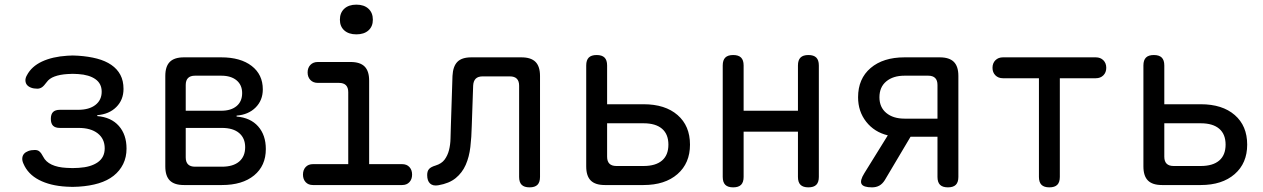

<svg xmlns="http://www.w3.org/2000/svg" viewBox="-20 -797 5440 827"><path d="M96 -473Q116 -511 161 -532Q206 -553 270 -557Q282 -558 293.5 -558Q305 -558 317 -557Q362 -554 398 -544.5Q434 -535 459.5 -517.5Q485 -500 498.5 -474.5Q512 -449 512 -414Q512 -367 481 -336Q450 -305 399 -301V-297Q459 -292 492 -254.5Q525 -217 525 -157Q525 -120 510.5 -90.5Q496 -61 469.5 -40Q443 -19 405 -7.5Q367 4 319 7Q306 8 292.5 8Q279 8 266 7Q196 3 148 -22Q100 -47 81 -92Q75 -105 76 -116Q77 -127 83.5 -134.5Q90 -142 102 -146.5Q114 -151 130 -151Q136 -151 141 -149.5Q146 -148 150 -144.5Q154 -141 158 -135.5Q162 -130 166 -122Q177 -100 202.5 -88Q228 -76 266 -74Q279 -73 292.5 -73Q306 -73 319 -74Q371 -77 401 -98Q431 -119 431 -158Q431 -199 401 -222.5Q371 -246 319 -246H238Q218 -246 208.5 -255.5Q199 -265 199 -285Q199 -305 208.5 -314.5Q218 -324 238 -324H316Q364 -324 391 -345Q418 -366 418 -402Q418 -437 391 -456Q364 -475 317 -478Q305 -479 293.5 -479Q282 -479 270 -478Q238 -476 215 -467.5Q192 -459 181 -443Q175 -435 170 -429.5Q165 -424 160.5 -421Q156 -418 151 -416.5Q146 -415 141 -415Q125 -415 113.5 -419.5Q102 -424 96 -431.5Q90 -439 89.5 -450Q89 -461 96 -473Z M772 0Q731 0 711.5 -19.5Q692 -39 692 -80V-470Q692 -511 711.5 -530.5Q731 -550 772 -550H933Q1016 -550 1064 -513Q1112 -476 1112 -412Q1112 -365 1081 -334Q1050 -303 999 -299V-295Q1059 -290 1092 -252.5Q1125 -215 1125 -155Q1125 -83 1074.5 -41.5Q1024 0 936 0ZM780 -246V-119Q780 -99 790 -89Q800 -79 820 -79H936Q984 -79 1010 -101Q1036 -123 1036 -163Q1036 -202 1010 -224Q984 -246 936 -246ZM820 -471Q800 -471 790 -461Q780 -451 780 -431V-320H933Q975 -320 999 -340Q1023 -360 1023 -396Q1023 -431 999 -451Q975 -471 933 -471Z M1712 -90Q1732 -90 1743.5 -77.5Q1755 -65 1755 -45Q1755 -25 1743.5 -12.5Q1732 0 1712 0H1328Q1308 0 1296.5 -12.5Q1285 -25 1285 -45Q1285 -65 1296.5 -77.5Q1308 -90 1328 -90H1480V-400Q1480 -420 1470 -430Q1460 -440 1440 -440H1349Q1329 -440 1317 -452.5Q1305 -465 1305 -485Q1305 -505 1317 -517.5Q1329 -530 1349 -530H1490Q1531 -530 1550.5 -510.5Q1570 -491 1570 -450V-90ZM1515 -649Q1482 -649 1463 -666Q1444 -683 1444 -712Q1444 -742 1463 -759.5Q1482 -777 1515 -777Q1548 -777 1567 -759.5Q1586 -742 1586 -712Q1586 -683 1567 -666Q1548 -649 1515 -649Z M1929 -470Q1931 -511 1950 -530.5Q1969 -550 2010 -550H2226Q2267 -550 2286.5 -530.5Q2306 -511 2306 -470V-35Q2306 -12 2295 -1Q2284 10 2261 10Q2238 10 2227 -1Q2216 -12 2216 -35V-428Q2216 -448 2206 -458Q2196 -468 2176 -468H2059Q2039 -468 2029 -458Q2019 -448 2018 -428L2012 -254Q2011 -207 2006 -164Q2001 -121 1986 -87Q1971 -53 1943 -30Q1915 -7 1868 1Q1845 5 1832.5 -6.5Q1820 -18 1820 -43Q1820 -60 1828 -69Q1836 -78 1856 -84Q1882 -92 1895 -109.5Q1908 -127 1914 -150.5Q1920 -174 1920.5 -201Q1921 -228 1922 -254Z M2585 0Q2544 0 2524.5 -19.5Q2505 -39 2505 -80V-515Q2505 -538 2516 -549Q2527 -560 2550 -560Q2573 -560 2584 -549Q2595 -538 2595 -515V-348H2752Q2845 -348 2898.5 -301.5Q2952 -255 2952 -174Q2952 -94 2898 -47Q2844 0 2752 0ZM2595 -122Q2595 -102 2605 -92Q2615 -82 2635 -82H2752Q2804 -82 2831.5 -105.5Q2859 -129 2859 -174Q2859 -219 2831.5 -242.5Q2804 -266 2752 -266H2595Z M3138 10Q3115 10 3104 -1Q3093 -12 3093 -35V-515Q3093 -538 3104 -549Q3115 -560 3138 -560Q3161 -560 3172 -549Q3183 -538 3183 -515V-320H3417V-515Q3417 -538 3428 -549Q3439 -560 3462 -560Q3485 -560 3496 -549Q3507 -538 3507 -515V-35Q3507 -12 3496 -1Q3485 10 3462 10Q3439 10 3428 -1Q3417 -12 3417 -35V-230H3183V-35Q3183 -12 3172 -1Q3161 10 3138 10Z M3736 10Q3699 10 3691 -4.5Q3683 -19 3703 -51L3804 -214Q3746 -228 3711 -272.5Q3676 -317 3676 -378Q3676 -458 3730 -504Q3784 -550 3876 -550H4028Q4069 -550 4088.5 -530.5Q4108 -511 4108 -470V-35Q4108 -12 4097 -1Q4086 10 4063 10Q4040 10 4029 -1Q4018 -12 4018 -35V-208H3902L3791 -21Q3781 -5 3767.5 2.5Q3754 10 3736 10ZM4018 -431Q4018 -451 4008 -461Q3998 -471 3978 -471H3876Q3827 -471 3797.5 -446.5Q3768 -422 3768 -378Q3768 -335 3797.5 -310.5Q3827 -286 3876 -286H4018Z M4455 -460H4300Q4280 -460 4267.5 -472.5Q4255 -485 4255 -505Q4255 -525 4267.5 -537.5Q4280 -550 4300 -550H4700Q4720 -550 4732.5 -537.5Q4745 -525 4745 -505Q4745 -485 4732.5 -472.5Q4720 -460 4700 -460H4545V-35Q4545 -12 4534 -1Q4523 10 4500 10Q4477 10 4466 -1Q4455 -12 4455 -35Z M4985 0Q4944 0 4924.5 -19.5Q4905 -39 4905 -80V-515Q4905 -538 4916 -549Q4927 -560 4950 -560Q4973 -560 4984 -549Q4995 -538 4995 -515V-348H5152Q5245 -348 5298.5 -301.5Q5352 -255 5352 -174Q5352 -94 5298 -47Q5244 0 5152 0ZM4995 -122Q4995 -102 5005 -92Q5015 -82 5035 -82H5152Q5204 -82 5231.5 -105.5Q5259 -129 5259 -174Q5259 -219 5231.5 -242.5Q5204 -266 5152 -266H4995Z"/></svg>

Font: Maple Mono NF
Style: Regular
Weight: 400
Monospace: yes
Designer: subframe7536
Version: Version 7.000